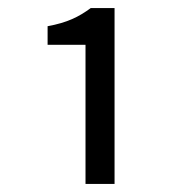

<svg xmlns="http://www.w3.org/2000/svg" viewBox="-20 -897 451 476"><path d="M192 -441H264V-877H205C175 -855 147 -841 98 -832V-786H192Z"/></svg>

Font: Noto Sans KR
Style: Regular
Weight: 400
Designer: Ryoko NISHIZUKA 西塚涼子 (kana, bopomofo & ideographs); Paul D. Hunt (Latin, Greek & Cyrillic); Sandoll Communications 산돌커뮤니
Foundry: Adobe
Version: Version 2.004;hotconv 1.0.118;makeotfexe 2.5.65603